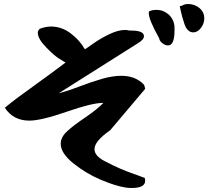

<svg xmlns="http://www.w3.org/2000/svg" viewBox="-20 -936 1040 955"><path d="M4 -400Q34 -425 66 -449Q98 -473 165 -521Q232 -569 306 -625L276 -643Q252 -657 210 -700Q168 -743 168 -773Q168 -784 178 -793Q208 -804 234 -804Q286 -804 331 -770.5Q376 -737 402 -691Q404 -691 442 -718Q480 -745 524 -766Q568 -787 602 -787Q612 -787 624 -784H632Q696 -784 696 -756Q696 -739 666 -721L272 -472L290 -477Q318 -484 377 -506.5Q436 -529 488 -544Q540 -559 584 -559Q652 -559 694 -517Q700 -510 702 -494L528 -288Q450 -234 450 -194Q450 -161 500 -135Q542 -113 575 -98.5Q608 -84 644 -71.5Q680 -59 700 -51Q702 -44 702 -37Q702 -1 636 -1Q616 -1 606 -3Q554 -11 481 -42Q408 -73 345 -123.5Q282 -174 282 -221Q282 -255 316 -285Q344 -311 405 -352.5Q466 -394 494 -424H490Q438 -424 311 -380Q184 -336 126 -336Q46 -336 4 -400ZM720 -871Q720 -882 728 -882Q740 -887 758 -887Q792 -887 818 -864.5Q844 -842 848 -804Q848 -801 848 -794.5Q848 -788 848 -784Q848 -710 816 -710Q800 -710 786 -722.5Q772 -735 772 -745Q720 -838 720 -871ZM874 -905 886 -908Q898 -916 916 -916Q948 -916 972 -896Q996 -876 996 -845Q996 -818 979 -796.5Q962 -775 942 -775Q912 -775 898 -815Q886 -850 880 -878Z"/></svg>

Font: NaniFont Regular
Style: Regular
Weight: 400
Designer: Nanigashitei
Version: Version 1.036